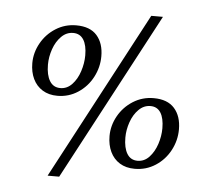

<svg xmlns="http://www.w3.org/2000/svg" viewBox="-57 -864 1036 966"><g transform="rotate(5 461.0 -381.0)"><path d="M218.5 42.5 668 -804H727L277 42.5ZM92.5 -514.5Q92.5 -568 119.5 -616.2Q146.5 -664.5 193.2 -694Q240 -723.5 296.5 -723.5Q366.5 -723.5 401 -684.2Q435.5 -645 435.5 -579Q435.5 -523.5 409.2 -473.5Q383 -423.5 336.2 -392.8Q289.5 -362 232 -362Q188.5 -362 157 -381.5Q125.5 -401 109 -435.5Q92.5 -470 92.5 -514.5ZM354.5 -577Q354.5 -628 336.8 -656Q319 -684 284.5 -684Q250.5 -684 224.8 -658.2Q199 -632.5 185.2 -593Q171.5 -553.5 171.5 -514Q171.5 -462 189.8 -432Q208 -402 243.5 -402Q277.5 -402 302.8 -428.8Q328 -455.5 341.2 -496.2Q354.5 -537 354.5 -577ZM511.5 -183Q511.5 -236.5 538.5 -284.8Q565.5 -333 612.5 -362.8Q659.5 -392.5 716.5 -392.5Q786.5 -392.5 821.5 -353Q856.5 -313.5 856.5 -247Q856.5 -191 830 -141Q803.5 -91 756.5 -60.5Q709.5 -30 651.5 -30Q607.5 -30 576 -49.5Q544.5 -69 528 -103.8Q511.5 -138.5 511.5 -183ZM773 -245Q773 -296 755.5 -323.8Q738 -351.5 704 -351.5Q670.5 -351.5 644.8 -326Q619 -300.5 605.2 -261Q591.5 -221.5 591.5 -182.5Q591.5 -130.5 609.5 -101Q627.5 -71.5 662.5 -71.5Q696.5 -71.5 721.5 -98.2Q746.5 -125 759.8 -165.2Q773 -205.5 773 -245Z"/></g></svg>

Font: Merriweather Text
Style: Italic
Weight: 400
Italic angle: -7.8°
Designer: Eben Sorkin
Foundry: Eben Sorkin
Version: Version 2.100